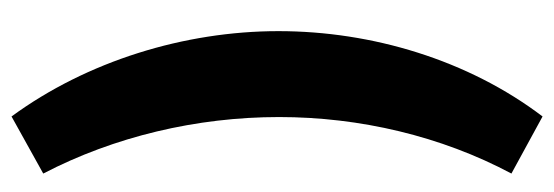

<svg xmlns="http://www.w3.org/2000/svg" viewBox="-334 -446 961 333"><g transform="rotate(-90 146.5 -279.5)"><path d="M111 181C209 52 259 -115 259 -277C259 -440 207 -609 111 -740L12 -685C76 -562 110 -419 110 -276C110 -136 77 5 12 127Z"/></g></svg>

Font: Fixel Text Bold
Style: Bold
Weight: 700
Width: 4
Designer: AlfaBravo + MacPaw
Foundry: Kyrylo Tkachov, Marchela Mozhyna, Serhii Makarenko, Maria Weinstein, Zakhar Kryvoshyya
Version: Version 1.211